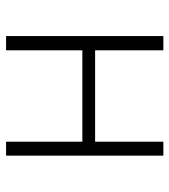

<svg xmlns="http://www.w3.org/2000/svg" viewBox="18 -588 570 647"><g transform="rotate(90 303.5 -265.0)"><path d="M102 0V-530H150V-300H458V-530H505V0H458V-257H150V0Z"/></g></svg>

Font: Noto Sans TC ExtraLight
Style: Regular
Weight: 250
Designer: Ryoko NISHIZUKA  (kana, bopomofo & ideographs); Paul D. Hunt (Latin, Greek & Cyrillic); Sandoll Communications , Soo-you
Foundry: Adobe
Version: Version 2.004-H2;hotconv 1.0.118;makeotfexe 2.5.65603